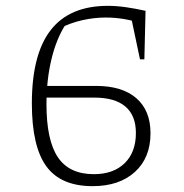

<svg xmlns="http://www.w3.org/2000/svg" viewBox="-20 -630 629 657"><path d="M297 7Q188 7 138.5 -61Q89 -129 89 -276Q89 -444 153.5 -527Q218 -610 349 -610Q378 -610 410 -605.5Q442 -601 478 -593L469 -548Q407 -570 342 -570Q302 -570 262 -561Q222 -552 184 -533L205 -547Q173 -498 156 -427Q139 -356 139 -274Q139 -150 178 -92Q217 -34 301 -34Q368 -34 406.5 -71.5Q445 -109 445 -175Q445 -235 409 -265.5Q373 -296 303 -296H112V-336H309Q398 -336 446.5 -294Q495 -252 495 -174Q495 -90 441.5 -41.5Q388 7 297 7ZM459 -427 424 -593H478L474 -427Z"/></svg>

Font: Piazzolla Thin Thin
Style: Regular
Weight: 250
Version: Version 2.005